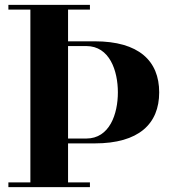

<svg xmlns="http://www.w3.org/2000/svg" viewBox="-20 -770 710 790"><path d="M14.5 -19.5V0H350V-19.5H260V-180H370C550.5 -180 635 -260 635 -390C635 -520 550.5 -600 370 -600H260V-730.5H350V-750H14.5V-730.5H105V-19.5ZM335 -580.5C431 -580.5 465 -479 465 -390C465 -301 431 -200 335 -200H260V-580.5Z"/></svg>

Font: Bodoni* 11pt
Style: Bold
Weight: 700
Version: Version 2.3